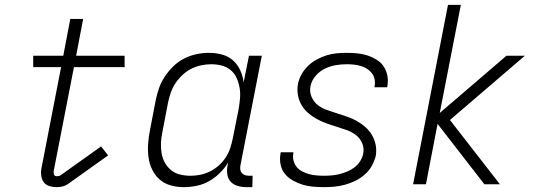

<svg xmlns="http://www.w3.org/2000/svg" viewBox="-20 -760 2240 792"><path d="M213 12Q198 12 183.5 7.5Q169 3 160.5 -8.5Q152 -20 150 -35.5Q148 -51 151 -66L232 -483H117V-530H241L270 -682H323L294 -530H494V-483H285L202 -57Q200 -49 202.5 -41Q205 -33 214 -33Q218 -33 222.5 -34Q227 -35 230 -37L397 -156L426 -119L259 0Q248 7 236.5 9.5Q225 12 213 12Z M738 12Q710 12 683.5 4.5Q657 -3 638 -20Q619 -37 607.5 -61Q596 -85 592.5 -112Q589 -139 591 -167.5Q593 -196 599 -225L622 -345Q627 -370 635.5 -395Q644 -420 659.5 -443.5Q675 -467 695 -486.5Q715 -506 739.5 -518.5Q764 -531 790 -536.5Q816 -542 842 -542Q870 -542 896 -535Q922 -528 941 -511Q960 -494 971 -470Q982 -446 985 -420L1007 -530H1060L972 -79Q970 -70 971 -61.5Q972 -53 977 -47Q982 -41 990 -38Q998 -35 1007 -35H1022L1021 12H997Q978 12 960.5 7Q943 2 931.5 -10.5Q920 -23 917.5 -41.5Q915 -60 919 -79L921 -90Q907 -66 886.5 -46Q866 -26 842 -12.5Q818 1 791 6.5Q764 12 738 12ZM766 -35Q786 -35 806 -39Q826 -43 845.5 -52.5Q865 -62 882 -77Q899 -92 911 -110.5Q923 -129 929.5 -148.5Q936 -168 940 -188L964 -308Q968 -331 970 -353.5Q972 -376 968.5 -397Q965 -418 956.5 -437.5Q948 -457 932 -470.5Q916 -484 895 -489.5Q874 -495 851 -495Q831 -495 809.5 -490.5Q788 -486 768.5 -476Q749 -466 732 -450Q715 -434 703 -415.5Q691 -397 684 -376.5Q677 -356 673 -336L650 -216Q645 -193 644 -171Q643 -149 646.5 -128Q650 -107 660 -89Q670 -71 686 -58Q702 -45 723 -40Q744 -35 766 -35Z M1317 12Q1294 12 1271 10Q1248 8 1227.5 1.5Q1207 -5 1188 -15.5Q1169 -26 1155.5 -42.5Q1142 -59 1137.5 -81Q1133 -103 1137 -126L1138 -132H1190V-128Q1187 -112 1191 -97Q1195 -82 1204 -71Q1213 -60 1226.5 -53Q1240 -46 1254.5 -42Q1269 -38 1285 -36.5Q1301 -35 1317 -35Q1333 -35 1349 -36.5Q1365 -38 1381 -42Q1397 -46 1412.5 -52.5Q1428 -59 1442 -69.5Q1456 -80 1465.5 -95Q1475 -110 1478 -125Q1483 -149 1474 -169.5Q1465 -190 1448 -203Q1431 -216 1410 -223.5Q1389 -231 1367.5 -237.5Q1346 -244 1325.5 -251.5Q1305 -259 1286 -269.5Q1267 -280 1251 -294Q1235 -308 1224 -326.5Q1213 -345 1209 -367.5Q1205 -390 1209 -413Q1213 -434 1224 -453.5Q1235 -473 1251 -488.5Q1267 -504 1286.5 -514.5Q1306 -525 1326.5 -531.5Q1347 -538 1368 -540Q1389 -542 1409 -542Q1431 -542 1453 -540Q1475 -538 1495 -531.5Q1515 -525 1533 -514Q1551 -503 1562 -487Q1573 -471 1577.5 -450Q1582 -429 1578 -406L1577 -400H1525V-404Q1528 -419 1525 -433.5Q1522 -448 1513.5 -458.5Q1505 -469 1493.5 -476.5Q1482 -484 1468 -488Q1454 -492 1439.5 -493.5Q1425 -495 1410 -495Q1387 -495 1364 -491Q1341 -487 1319.5 -476.5Q1298 -466 1281.5 -446.5Q1265 -427 1261 -405Q1256 -382 1265 -361Q1274 -340 1290.5 -327Q1307 -314 1328 -306.5Q1349 -299 1370 -292.5Q1391 -286 1412.5 -278.5Q1434 -271 1452.5 -260.5Q1471 -250 1487 -236Q1503 -222 1514 -203.5Q1525 -185 1529.5 -163Q1534 -141 1530 -117Q1525 -96 1513.5 -75.5Q1502 -55 1484 -39.5Q1466 -24 1445.5 -14Q1425 -4 1403 2Q1381 8 1359.5 10Q1338 12 1317 12Z M2042 0H1978L1785 -249L1737 0H1684L1828 -740H1881L1794 -294L2069 -530H2145L1836 -265Z"/></svg>

Font: Lode Dark Term
Style: Italic
Weight: 400
Italic angle: -11°
Monospace: yes
Designer: Belleve Invis
Foundry: Belleve Invis
Version: Version 29.2.0